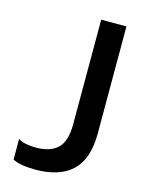

<svg xmlns="http://www.w3.org/2000/svg" viewBox="-113 -797 662 875"><g transform="rotate(15 218.5 -360.0)"><path d="M140.1 8.8Q69.3 8.8 33.2 -9.8V-106.9Q62.5 -88.9 117.2 -88.9Q185.1 -88.9 219.5 -122.3Q253.9 -155.8 253.9 -232.9V-729H373V-224.1Q373 -104 314 -47.6Q254.9 8.8 140.1 8.8Z"/></g></svg>

Font: Lumene Sans Expanded Medium
Style: Regular
Weight: 500
Width: 7
Designer: Deni Anggara
Version: Version 1.003;Glyphs 3.1.2 (3151)